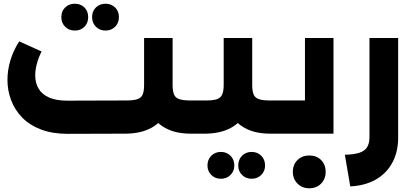

<svg xmlns="http://www.w3.org/2000/svg" viewBox="-20 -717 2210 1030"><path d="M344 1Q261 1 199.5 -22.5Q138 -46 98.5 -87Q59 -128 39.5 -180Q20 -232 20 -288Q20 -341 36 -394Q52 -447 83 -495L203 -441Q186 -406 177.5 -374Q169 -342 169 -313Q169 -271 187.5 -240.5Q206 -210 244 -193.5Q282 -177 340 -177L657 -178Q697 -178 717.5 -185Q738 -192 745.5 -210.5Q753 -229 753 -261V-513H906V-261Q906 -178 877 -120Q848 -62 792.5 -31.5Q737 -1 657 0ZM1002 0Q922 0 866.5 -30.5Q811 -61 782 -119.5Q753 -178 753 -261H906Q906 -229 913.5 -210.5Q921 -192 942 -185Q963 -178 1002 -178H1029V0ZM1029 0V-178Q1038 -178 1043.5 -154Q1049 -130 1049 -90Q1049 -49 1043.5 -24.5Q1038 0 1029 0ZM546 -553Q515 -553 494.5 -573.5Q474 -594 474 -625Q474 -657 494.5 -677Q515 -697 546 -697Q577 -697 597.5 -677Q618 -657 618 -625Q618 -594 597.5 -573.5Q577 -553 546 -553ZM381 -553Q350 -553 329.5 -573.5Q309 -594 309 -625Q309 -657 329.5 -677Q350 -697 381 -697Q413 -697 433 -677Q453 -657 453 -625Q453 -594 433 -573.5Q413 -553 381 -553Z M1029 0V-178H1084Q1124 -178 1144 -185Q1164 -192 1172 -210.5Q1180 -229 1180 -261V-513H1333V-261Q1333 -178 1304 -120Q1275 -62 1219.5 -31.5Q1164 -1 1084 0ZM1429 0Q1348 0 1293 -30.5Q1238 -61 1209 -119.5Q1180 -178 1180 -261H1333Q1333 -229 1340.5 -210.5Q1348 -192 1369 -185Q1390 -178 1429 -178H1465V0ZM1465 0V-178Q1474 -178 1479.5 -154Q1485 -130 1485 -90Q1485 -49 1479.5 -24.5Q1474 0 1465 0ZM1029 0Q1020 0 1014.5 -24.5Q1009 -49 1009 -90Q1009 -130 1014.5 -154Q1020 -178 1029 -178ZM1330 242Q1299 242 1278.5 221.5Q1258 201 1258 171Q1258 139 1278.5 118.5Q1299 98 1330 98Q1361 98 1381.5 118.5Q1402 139 1402 171Q1402 201 1381.5 221.5Q1361 242 1330 242ZM1165 242Q1134 242 1113.5 221.5Q1093 201 1093 171Q1093 139 1113.5 118.5Q1134 98 1165 98Q1196 98 1216.5 118.5Q1237 139 1237 171Q1237 201 1216.5 221.5Q1196 242 1165 242Z M1616 -513H1769V0H1465V-178H1616ZM1465 0Q1456 0 1450.5 -24.5Q1445 -49 1445 -90Q1445 -130 1450.5 -154Q1456 -178 1465 -178ZM1639 293Q1601 293 1576 268Q1551 243 1551 205Q1551 166 1576 141.5Q1601 117 1639 117Q1678 117 1702.5 141.5Q1727 166 1727 205Q1727 243 1702.5 268Q1678 293 1639 293Z M1830 113Q1881 112 1909.5 102Q1938 92 1950 71.5Q1962 51 1962 20V-513H2116V20Q2116 98 2084.5 156Q2053 214 1995.5 246.5Q1938 279 1859 283Z"/></svg>

Font: Alexandria
Style: Bold
Weight: 700
Designer: Mohamed Gaber
Foundry: Kief Type Foundry
Version: Version 5.100